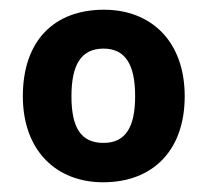

<svg xmlns="http://www.w3.org/2000/svg" viewBox="-20 -742 426 395"><path d="M360 -544C360 -658 290 -722 194 -722C91 -722 27 -658 27 -544C27 -432 96 -367 192 -367C294 -367 360 -432 360 -544ZM127 -544C127 -609 147 -642 193 -642C238 -642 258 -609 258 -544C258 -480 238 -448 193 -448C146 -448 127 -480 127 -544Z"/></svg>

Font: Noto Sans Myanmar UI
Style: Bold
Weight: 700
Designer: Monotype Design Team
Foundry: Monotype Imaging Inc.
Version: Version 2.103